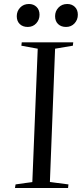

<svg xmlns="http://www.w3.org/2000/svg" viewBox="-20 -942 410 962"><path d="M169 -698 87 -713 89 -730H347L345 -713L256 -698L230 -30L323 -18L321 0H55L58 -18L142 -30ZM64 -861Q64 -886 81 -904Q98 -922 125 -922Q148 -922 163 -907.5Q178 -893 178 -868Q178 -843 161.5 -825Q145 -807 119 -807Q94 -807 79 -821.5Q64 -836 64 -861ZM256 -861Q256 -886 273 -904Q290 -922 317 -922Q340 -922 355 -907.5Q370 -893 370 -868Q370 -843 353.5 -825Q337 -807 311 -807Q286 -807 271 -821.5Q256 -836 256 -861Z"/></svg>

Font: Literata 72pt
Style: Italic
Weight: 400
Italic angle: -2°
Designer: Latin by Veronika Burian and Jose Scaglione. Greek by Irene Vlachou. Cyrillic by Vera Evstafieva
Foundry: TypeTogether
Version: Version 3.002